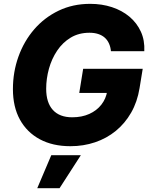

<svg xmlns="http://www.w3.org/2000/svg" viewBox="-20 -758 790 1009"><path d="M350.1 10.3Q256.8 10.3 189.2 -26.1Q121.6 -62.5 84.7 -129.4Q47.9 -196.3 47.9 -289.6Q47.9 -379.4 76.9 -460.4Q106 -541.5 159.7 -603.8Q213.4 -666 288.1 -701.9Q362.8 -737.8 454.1 -737.8Q515.1 -737.8 568.1 -720.5Q621.1 -703.1 660.2 -670.4Q699.2 -637.7 720.2 -591.8Q741.2 -545.9 738.3 -488.8H563Q561 -511.2 552.7 -529.5Q544.4 -547.9 530.3 -560.3Q516.1 -572.8 496.1 -579.3Q476.1 -585.9 450.2 -585.9Q394 -585.9 351.6 -560.3Q309.1 -534.7 280.3 -491.7Q251.5 -448.7 237.1 -396.5Q222.7 -344.2 222.7 -291.5Q222.7 -218.8 257.8 -180.2Q293 -141.6 359.4 -141.6Q410.2 -141.6 449.2 -159.2Q488.3 -176.8 512.7 -208Q537.1 -239.3 543.5 -279.3L575.2 -269.5H396.5L417 -396.5H730L713.4 -294.9Q701.7 -222.7 669.2 -166Q636.7 -109.4 588.6 -70.1Q540.5 -30.8 479.7 -10.3Q418.9 10.3 350.1 10.3ZM175.8 231 249.5 57.6H404.8L293 231Z"/></svg>

Font: Inter 17pt ExtraBold
Style: Italic
Weight: 800
Italic angle: -9.3988°
Version: Version 4.001;git-66647c0bb